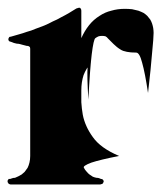

<svg xmlns="http://www.w3.org/2000/svg" viewBox="-20 -495 429 506"><path d="M308.6 -471.7Q319.3 -471.7 328.1 -470.7Q337.9 -468.8 344.7 -466.8Q352.5 -463.9 358.4 -460.9Q364.3 -457 368.2 -453.1Q372.1 -448.2 376 -443.4Q378.9 -438.5 380.9 -432.6Q382.8 -426.8 383.8 -420.9Q384.8 -414.1 384.8 -408.2Q384.8 -395.5 380.9 -356.4Q377.9 -317.4 370.1 -250Q362.3 -302.7 354.5 -330.1Q347.7 -356.4 338.9 -356.4Q324.2 -356.4 314.5 -358.4Q303.7 -360.4 297.9 -364.3Q293 -367.2 288.1 -371.1Q283.2 -375 279.3 -378.9Q275.4 -382.8 271.5 -386.7Q267.6 -390.6 264.6 -393.6Q261.7 -397.5 257.8 -399.4Q253.9 -400.4 249 -400.4Q244.1 -400.4 240.2 -399.4Q235.4 -397.5 231.4 -394.5Q226.6 -391.6 221.7 -351.6Q216.8 -310.5 212.9 -232.4Q209 -294.9 210.9 -319.3Q212.9 -342.8 219.7 -329.1Q207 -314.5 200.2 -296.9Q194.3 -278.3 194.3 -256.8Q194.3 -241.2 194.3 -225.6Q195.3 -209 198.2 -192.4Q204.1 -162.1 224.6 -133.8Q245.1 -104.5 293.9 -84Q244.1 -74.2 220.7 -66.4Q197.3 -57.6 201.2 -52.7Q204.1 -46.9 208 -43Q211.9 -38.1 215.8 -35.2Q220.7 -32.2 224.6 -29.3Q229.5 -27.3 234.4 -26.4Q238.3 -26.4 241.2 -25.4Q244.1 -24.4 246.1 -23.4Q248 -23.4 250 -22.5Q251 -21.5 252 -20.5Q252.9 -19.5 252.9 -18.6Q253.9 -17.6 252.9 -15.6Q252.9 -14.6 252 -13.7Q252 -12.7 250 -10.7Q249 -9.8 247.1 -9.8Q245.1 -8.8 244.1 -8.8Q231.4 -8.8 216.8 -8.8Q203.1 -8.8 194.3 -8.8Q193.4 -8.8 192.4 -8.8Q190.4 -8.8 190.4 -8.8Q166 -8.8 127 -8.8Q87.9 -8.8 64.5 -8.8Q63.5 -8.8 61.5 -8.8Q60.5 -8.8 58.6 -8.8Q49.8 -8.8 34.2 -8.8Q17.6 -8.8 8.8 -8.8Q6.8 -8.8 4.9 -9.8Q3.9 -9.8 2.9 -10.7Q2 -12.7 1 -13.7Q0 -14.6 0 -15.6Q0 -17.6 0 -18.6Q0 -19.5 1 -20.5Q2 -22.5 2.9 -23.4Q4.9 -23.4 6.8 -23.4Q8.8 -24.4 12.7 -25.4Q15.6 -26.4 19.5 -26.4Q24.4 -28.3 28.3 -30.3Q32.2 -32.2 37.1 -35.2Q41 -38.1 44.9 -42Q48.8 -46.9 52.7 -52.7Q55.7 -58.6 57.6 -66.4Q59.6 -74.2 59.6 -84Q59.6 -154.3 59.6 -233.4Q59.6 -312.5 59.6 -366.2Q59.6 -369.1 58.6 -371.1Q56.6 -373 53.7 -374Q53.7 -374 51.8 -374Q49.8 -374 46.9 -375Q43 -376 39.1 -377Q36.1 -377.9 32.2 -378.9Q28.3 -379.9 24.4 -379.9Q20.5 -380.9 16.6 -381.8Q13.7 -382.8 11.7 -383.8Q9.8 -384.8 8.8 -384.8Q4.9 -385.7 3.9 -386.7Q2 -388.7 2 -391.6Q2 -393.6 3.9 -396.5Q4.9 -398.4 8.8 -398.4Q18.6 -401.4 29.3 -404.3Q40 -407.2 50.8 -411.1Q62.5 -414.1 73.2 -418.9Q85 -422.9 96.7 -427.7Q108.4 -432.6 119.1 -438.5Q130.9 -443.4 140.6 -449.2Q152.3 -455.1 162.1 -460.9Q171.9 -466.8 179.7 -471.7Q182.6 -473.6 184.6 -473.6Q186.5 -474.6 189.5 -474.6Q191.4 -474.6 192.4 -472.7Q194.3 -470.7 194.3 -466.8Q194.3 -449.2 194.3 -428.7Q194.3 -408.2 194.3 -394.5Q203.1 -414.1 214.8 -428.7Q226.6 -443.4 242.2 -453.1Q256.8 -462.9 273.4 -466.8Q290 -471.7 308.6 -471.7Z"/></svg>

Font: Mermaid
Style: Bold
Weight: 400
Designer: Scott Simpson
Version: Version 1.001